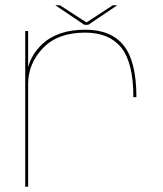

<svg xmlns="http://www.w3.org/2000/svg" viewBox="-20 -707 616 727"><path d="M485 -339Q485 -469.5 439.2 -526.5Q393.5 -583.5 302.5 -583.5Q199 -583.5 142.8 -525Q86.5 -466.5 86.5 -388.5V0H75.5V-589.5H86.5V-452Q99 -501 139 -539Q197.5 -594.5 303 -594.5Q401 -594.5 448.8 -534.2Q496.5 -474 496.5 -339ZM299.5 -613 189.5 -687H207L307.5 -622L407 -687H424L314 -613Z"/></svg>

Font: Anybody ExtraExpanded Thin
Style: Regular
Weight: 100
Width: 8
Designer: Tyler Finck
Foundry: Etcetera Type Company
Version: Version 1.010; ttfautohint (v1.8.3) -l 8 -r 50 -G 200 -x 14 